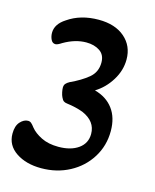

<svg xmlns="http://www.w3.org/2000/svg" viewBox="-118 -524 655 810"><g transform="rotate(15 209.0 -119.0)"><path d="M-15 105Q-15 71 1 53.5Q17 36 35 36Q43 36 49 41Q55 46 64 58Q80 78 111 93.5Q142 109 186 109Q240 109 273 85.5Q306 62 306 21Q306 -34 246 -60Q214 -72 174 -77Q165 -78 159.5 -82Q154 -86 149 -97Q145 -105 142.5 -117Q140 -129 140 -137Q140 -148 145.5 -154.5Q151 -161 162 -167Q208 -188 239 -213.5Q270 -239 270 -281Q270 -315 246 -331Q222 -347 187 -347Q139 -347 89 -318Q71 -306 62 -306Q49 -306 42.5 -319.5Q36 -333 36 -349Q36 -387 78 -414Q134 -453 213 -453Q285 -453 327 -416.5Q369 -380 369 -321Q369 -273 342 -229.5Q315 -186 274 -161Q326 -147 354.5 -109Q383 -71 383 -12Q383 52 350.5 104Q318 156 262.5 185.5Q207 215 139 215Q73 215 29 185.5Q-15 156 -15 105Z"/></g></svg>

Font: AkayaTelivigala
Style: Regular
Weight: 400
Designer: Vaishnavi Murthy Yerkadithaya ( vaishnavimurthy@gmail.com ), Juan Luis Blanco Aristondo ( juan@blancoletters.com )
Version: Version 1.000